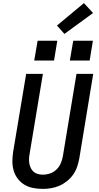

<svg xmlns="http://www.w3.org/2000/svg" viewBox="-20 -1212 640 1240"><path d="M256 8Q224 8 193.5 2Q163 -4 138 -19Q113 -34 95 -57.5Q77 -81 68.5 -109.5Q60 -138 60 -169.5Q60 -201 65 -232L149 -735H257L171 -217Q168 -201 167.5 -184.5Q167 -168 170 -153Q173 -138 180 -124.5Q187 -111 198.5 -101.5Q210 -92 225.5 -88Q241 -84 257 -84Q280 -84 303.5 -92Q327 -100 345 -117.5Q363 -135 372.5 -157.5Q382 -180 386 -203L474 -735H582L492 -188Q487 -161 478 -134.5Q469 -108 452.5 -84.5Q436 -61 413 -42.5Q390 -24 363.5 -12.5Q337 -1 310 3.5Q283 8 256 8ZM559 -821H431L453 -949H580ZM329 -821H201L223 -949H350ZM396 -993 348 -1047 522 -1192 581 -1128Z"/></svg>

Font: Iosevka SS04 SmBd Ex Obl
Style: Regular
Weight: 600
Width: 7
Italic angle: -9°
Monospace: yes
Designer: Belleve Invis
Foundry: Belleve Invis
Version: Version 19.0.0; ttfautohint (v1.8.4)